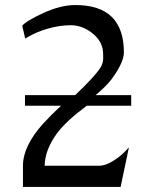

<svg xmlns="http://www.w3.org/2000/svg" viewBox="-20 -740 590 761"><path d="M500 -363V-321H324Q243 -261 207 -213Q158 -147 157 -83H373Q397 -83 426.5 -101Q456 -119 474 -138L491 -156L458 1H71V-83Q71 -161 151 -250Q185 -287 222 -321H79V-363H278Q355 -436 379 -473Q389 -491 389 -509.5Q389 -528 388 -538Q383 -580 344 -610Q305 -640 260 -640Q215 -640 168 -626Q121 -612 90 -593L80 -587L68 -638Q85 -658 153 -689Q221 -720 279 -720Q471 -720 471 -532Q471 -493 423 -427Q403 -400 359 -363Z"/></svg>

Font: Sawarabi Mincho
Style: Regular
Weight: 400
Version: Version 1.00